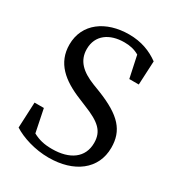

<svg xmlns="http://www.w3.org/2000/svg" viewBox="-181 -867 925 1000"><g transform="rotate(30 281.5 -367.0)"><path d="M274 -431C195 -462 150 -504 150 -574C150 -658 215 -702 303 -702C337 -702 364 -696 392 -680L420 -549H477L484 -692C436 -727 378 -750 304 -750C166 -750 60 -676 60 -549C60 -439 135 -376 249 -330L290 -313C388 -274 428 -240 428 -169C428 -80 359 -32 253 -32C206 -32 173 -40 138 -59L110 -196H54L47 -42C97 -10 177 16 260 16C412 16 518 -62 518 -192C518 -295 464 -356 318 -414Z"/></g></svg>

Font: Noto Serif CJK JP Medium
Style: Regular
Weight: 500
Designer: Ryoko NISHIZUKA 西塚涼子 (kana & ideographs); Frank Grießhammer (Latin, Greek & Cyrillic); Wenlong ZHANG 张文龙 (bopomofo); San
Foundry: Adobe Systems Incorporated
Version: Version 1.000;PS 1;hotconv 16.6.53;makeotf.lib2.5.65590